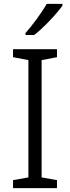

<svg xmlns="http://www.w3.org/2000/svg" viewBox="-20 -967 360 987"><path d="M301 -938V-947H220C195 -902 145 -835 111 -797V-787H156C205 -825 273 -898 301 -938ZM273 0V-41L194 -55V-658L273 -673V-714H47V-673L126 -658V-55L47 -41V0Z"/></svg>

Font: Noto Sans Syriac Light
Style: Regular
Weight: 300
Designer: Patrick Giasson and the Monotype Design Team
Foundry: Monotype Imaging Inc.
Version: Version 3.000